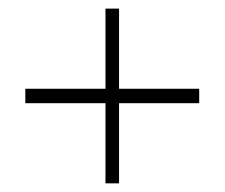

<svg xmlns="http://www.w3.org/2000/svg" viewBox="-20 -545 524 448"><path d="M39.1 -304.2V-337.9H226.1V-524.9H257.8V-337.9H444.8V-304.2H257.8V-117.2H226.1V-304.2Z"/></svg>

Font: Trueno UltraLight
Style: Regular
Weight: 250
Designer: Julieta Ulanovsky
Foundry: Julieta Ulanovsky
Version: Version 3.001b | FøM Fix